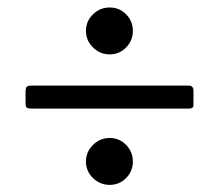

<svg xmlns="http://www.w3.org/2000/svg" viewBox="-20 -656 600 526"><path d="M215.5 -571.5Q215.5 -598 234.8 -616.8Q254 -635.5 280.5 -635.5Q307 -635.5 325.5 -616.8Q344 -598 344 -571.5Q344 -545 325.5 -526Q307 -507 280.5 -507Q254 -507 234.8 -526Q215.5 -545 215.5 -571.5ZM67.5 -421.5H497Q510 -421.5 510 -407.5V-367.5Q510 -358.5 498 -358.5H66Q56.5 -358.5 53.2 -361.2Q50 -364 50 -373.5V-401.5Q50 -414 52.8 -417.8Q55.5 -421.5 67.5 -421.5ZM215.5 -213.5Q215.5 -240 234.8 -259Q254 -278 280.5 -278Q307 -278 325.5 -259Q344 -240 344 -213.5Q344 -187 325.5 -168.2Q307 -149.5 280.5 -149.5Q254 -149.5 234.8 -168.2Q215.5 -187 215.5 -213.5Z"/></svg>

Font: Besley* Medium
Style: Regular
Weight: 500
Designer: Owen Earl
Foundry: indestructible type*
Version: Version 3.000; ttfautohint (v1.8.3)